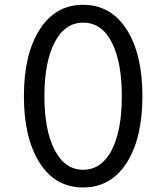

<svg xmlns="http://www.w3.org/2000/svg" viewBox="-20 -786 706 815"><path d="M333 9.8Q213.9 9.8 147.5 -96.2Q81.5 -200.7 81.5 -377.9Q81.5 -554.7 147.5 -659.2Q214.4 -765.6 333 -765.6Q451.2 -765.6 518.6 -659.2Q584.5 -555.2 584.5 -377.9Q584.5 -200.2 518.6 -96.2Q451.2 9.8 333 9.8ZM333 -65.4Q373.5 -65.4 404.3 -87.9Q435.1 -110.4 455.6 -151.4Q497.1 -234.4 497.1 -377.9Q497.1 -521 455.6 -604Q412.6 -689.9 333 -689.9Q254.4 -689.9 210.9 -604Q168.5 -520.5 168.5 -377.9Q168.5 -234.9 210.9 -151.4Q254.4 -65.4 333 -65.4Z"/></svg>

Font: Duru Sans
Style: Regular
Weight: 400
Designer: Onur Yazõcõgil
Foundry: Onur Yazõcõgil
Version: Version 1.002